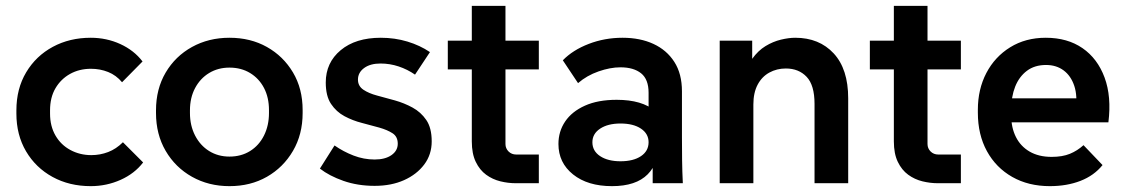

<svg xmlns="http://www.w3.org/2000/svg" viewBox="-20 -626 3844 656"><path d="M290 10Q217 10 159.5 -21.5Q102 -53 69 -109Q36 -165 36 -238V-249Q36 -323 69.5 -379Q103 -435 160.5 -466Q218 -497 290 -497Q344 -497 391 -475.5Q438 -454 467 -416L397 -345Q377 -369 349.5 -380Q322 -391 291 -391Q251 -391 219.5 -373.5Q188 -356 169.5 -324.5Q151 -293 151 -249V-238Q151 -195 169.5 -163Q188 -131 220.5 -113.5Q253 -96 292 -96Q322 -96 349.5 -106.5Q377 -117 400 -140L469 -71Q440 -33 392 -11.5Q344 10 290 10Z M764 10Q693 10 636 -22Q579 -54 546 -110.5Q513 -167 513 -240V-249Q513 -322 546 -378Q579 -434 636 -465.5Q693 -497 764 -497Q836 -497 892 -465.5Q948 -434 981 -378.5Q1014 -323 1014 -250V-240Q1014 -167 981 -110.5Q948 -54 892 -22Q836 10 764 10ZM764 -91Q804 -91 834.5 -110Q865 -129 882 -163Q899 -197 899 -240V-250Q899 -293 882 -325.5Q865 -358 834.5 -376.5Q804 -395 764 -395Q725 -395 694.5 -376.5Q664 -358 646.5 -325Q629 -292 629 -249V-240Q629 -197 646.5 -163Q664 -129 694.5 -110Q725 -91 764 -91Z M1260 9Q1202 9 1153.5 -8Q1105 -25 1073 -50L1123 -129Q1153 -108 1188 -94.5Q1223 -81 1260 -81Q1296 -81 1317.5 -96Q1339 -111 1339 -135Q1339 -159 1321.5 -170.5Q1304 -182 1276 -190Q1248 -198 1216.5 -206Q1185 -214 1157 -229Q1129 -244 1111 -271Q1093 -298 1093 -344Q1093 -412 1144 -454.5Q1195 -497 1281 -497Q1329 -497 1372 -484Q1415 -471 1449 -448L1398 -371Q1372 -389 1342 -399Q1312 -409 1280 -409Q1245 -409 1224 -393.5Q1203 -378 1203 -354Q1203 -332 1221.5 -319.5Q1240 -307 1268.5 -299.5Q1297 -292 1329 -283Q1361 -274 1389.5 -258.5Q1418 -243 1436.5 -216Q1455 -189 1455 -143Q1455 -98 1429.5 -64Q1404 -30 1360.5 -10.5Q1317 9 1260 9Z M1742 0Q1716 0 1689.5 -6.5Q1663 -13 1641 -29Q1619 -45 1605.5 -73Q1592 -101 1592 -143V-606H1707V-134Q1707 -119 1717.5 -108.5Q1728 -98 1744 -98H1821V0ZM1510 -389V-487H1821V-389Z M2210 0V-164L2196 -206V-309Q2196 -355 2170.5 -375.5Q2145 -396 2100 -396Q2065 -396 2025 -382Q1985 -368 1955 -342L1903 -420Q1937 -455 1991.5 -476Q2046 -497 2107 -497Q2167 -497 2212.5 -476Q2258 -455 2284 -414.5Q2310 -374 2310 -314V-157Q2310 -117 2310.5 -78.5Q2311 -40 2313 0ZM2071 10Q1988 10 1938 -30Q1888 -70 1888 -134Q1888 -177 1911 -211Q1934 -245 1978.5 -265Q2023 -285 2087 -285Q2174 -285 2218.5 -246.5Q2263 -208 2263 -145H2233Q2233 -71 2193 -30.5Q2153 10 2071 10ZM2100 -75Q2144 -75 2170 -92.5Q2196 -110 2196 -140Q2196 -169 2170 -186.5Q2144 -204 2100 -204Q2057 -204 2030.5 -186.5Q2004 -169 2004 -140Q2004 -110 2030.5 -92.5Q2057 -75 2100 -75Z M2439 0V-487H2550V-353H2519Q2530 -397 2550 -425Q2570 -453 2595.5 -468.5Q2621 -484 2648 -490.5Q2675 -497 2697 -497Q2779 -497 2828.5 -443.5Q2878 -390 2878 -290V0H2763V-271Q2763 -335 2736 -363.5Q2709 -392 2665 -392Q2634 -392 2608.5 -378Q2583 -364 2568.5 -336.5Q2554 -309 2554 -269V0Z M3184 0Q3158 0 3131.5 -6.5Q3105 -13 3083 -29Q3061 -45 3047.5 -73Q3034 -101 3034 -143V-606H3149V-134Q3149 -119 3159.5 -108.5Q3170 -98 3186 -98H3263V0ZM2952 -389V-487H3263V-389Z M3567 10Q3494 10 3438.5 -21.5Q3383 -53 3352 -109.5Q3321 -166 3321 -241V-251Q3321 -321 3350 -376.5Q3379 -432 3431.5 -464.5Q3484 -497 3553 -497Q3627 -497 3678.5 -461.5Q3730 -426 3754 -361Q3778 -296 3767 -208H3404V-290H3706L3655 -248Q3662 -298 3650.5 -332.5Q3639 -367 3614 -385.5Q3589 -404 3554 -404Q3515 -404 3488.5 -384Q3462 -364 3448.5 -330Q3435 -296 3435 -251V-231Q3435 -190 3451 -158Q3467 -126 3498 -108Q3529 -90 3573 -90Q3610 -90 3635.5 -100.5Q3661 -111 3682 -130L3747 -62Q3718 -26 3671.5 -8Q3625 10 3567 10Z"/></svg>

Font: SUSE Thin SemiBold
Style: Regular
Weight: 600
Version: Version 1.000